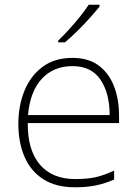

<svg xmlns="http://www.w3.org/2000/svg" viewBox="-20 -786 585 816"><path d="M288 -540Q356 -540 399.5 -507.5Q443 -475 464.5 -419.5Q486 -364 486 -294V-263H98Q97 -148 149.5 -86.5Q202 -25 300 -25Q349 -25 384.5 -32.5Q420 -40 465 -61V-23Q426 -6 387.5 2Q349 10 299 10Q218 10 164.5 -24Q111 -58 84.5 -119Q58 -180 58 -260Q58 -337 84 -400.5Q110 -464 161 -502Q212 -540 288 -540ZM288 -505Q208 -505 158 -451.5Q108 -398 99 -297H446Q446 -390 407 -447.5Q368 -505 288 -505ZM403 -758Q386 -737 361.5 -709.5Q337 -682 309 -654.5Q281 -627 256 -606H227V-613Q248 -633 273 -660.5Q298 -688 320.5 -716Q343 -744 357 -766H403Z"/></svg>

Font: Noto Sans Bengali ExtraLight
Style: Regular
Weight: 200
Designer: Jelle Bosma - Monotype Design Team
Foundry: Monotype Imaging Inc.
Version: Version 2.003; ttfautohint (v1.8.4.7-5d5b)